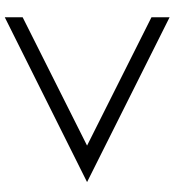

<svg xmlns="http://www.w3.org/2000/svg" viewBox="16 -760 713 784"><g transform="rotate(90 372.0 -367.5)"><path d="M50 -104 574 -367 50 -630V-704L723 -367L50 -31Z"/></g></svg>

Font: Indiction Unicode
Style: Normal
Weight: 500
Version: Version 1.1